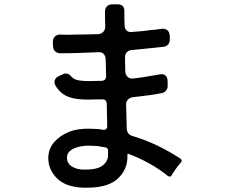

<svg xmlns="http://www.w3.org/2000/svg" viewBox="-20 -821 1040 883"><path d="M361 42Q282 39 242 -1Q201 -42 202 -97Q204 -140 230 -168.5Q256 -197 294 -213Q336 -231 396 -229L436 -227L455 -224Q463 -223 468.5 -228Q474 -233 473 -241L471 -344Q469 -366 449 -364H428L386 -363Q363 -363 341.5 -365Q320 -367 300.5 -373.5Q281 -380 265 -392.5Q249 -405 236 -426Q228 -439 231.5 -451Q235 -463 249 -470L270 -480Q276 -483 282 -483Q296 -483 306 -471Q321 -454 344 -451Q367 -448 388 -448L427 -449H448Q468 -451 468 -471L466 -550Q465 -565 456 -573.5Q447 -582 432 -581Q388 -579 344.5 -577.5Q301 -576 257 -576Q243 -576 233.5 -585Q224 -594 224 -608L223 -625Q222 -642 232 -652.5Q242 -663 260 -662Q286 -660 322 -662Q348 -662 375 -662.5Q402 -663 431 -664Q446 -665 455 -674.5Q464 -684 464 -699L463 -736V-768Q463 -783 472 -792Q481 -801 496 -801H521Q552 -801 552 -770V-739L553 -705Q553 -690 562 -681Q571 -672 587 -674Q634 -677 676 -683Q688 -684 698.5 -685Q709 -686 718 -688Q759 -694 761 -654V-639Q761 -626 753.5 -617Q746 -608 734 -606Q710 -603 677 -600Q656 -598 633.5 -595.5Q611 -593 586 -591Q572 -590 563 -580.5Q554 -571 555 -556V-540L556 -509V-493Q557 -477 567 -467.5Q577 -458 593 -460Q613 -462 631.5 -465Q650 -468 668 -471Q679 -473 689.5 -474.5Q700 -476 710 -478Q729 -483 740 -474.5Q751 -466 751 -446V-425Q751 -413 743.5 -404Q736 -395 724 -393Q710 -390 695.5 -387.5Q681 -385 665 -383Q647 -381 628.5 -378.5Q610 -376 591 -374Q577 -372 568 -362.5Q559 -353 560 -339L563 -228Q565 -203 588 -196Q648 -178 702.5 -152Q757 -126 809 -92Q821 -84 811 -72Q801 -62 793.5 -51Q786 -40 778 -29L770 -16Q764 -4 752 -12Q673 -75 572 -113Q566 -115 566 -109V-103Q567 -39 518 4Q468 46 361 42ZM364 -41Q426 -40 451 -59Q477 -79 477 -107V-131Q475 -141 466 -143L430 -149Q419 -150 407.5 -150.5Q396 -151 385 -151Q372 -151 355.5 -148.5Q339 -146 324 -140Q309 -134 298.5 -123.5Q288 -113 288 -96Q288 -81 295 -70.5Q302 -60 313.5 -53.5Q325 -47 338.5 -44Q352 -41 364 -41Z"/></svg>

Font: Higure Gothic Medium
Style: Regular
Weight: 500
Designer: Yoshimichi Ohira
Foundry: Positype
Version: Version 1.000